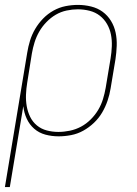

<svg xmlns="http://www.w3.org/2000/svg" viewBox="-40 -548 560 783"><path d="M-20 215 71 -333Q75 -358 82.5 -382.5Q90 -407 103.5 -430Q117 -453 136 -472.5Q155 -492 178.5 -505Q202 -518 227.5 -523Q253 -528 278 -528Q305 -528 331.5 -521.5Q358 -515 378.5 -500Q399 -485 412.5 -463Q426 -441 431.5 -415Q437 -389 436 -361.5Q435 -334 431 -307L411 -187Q407 -162 398.5 -137Q390 -112 376.5 -89Q363 -66 343 -47Q323 -28 299.5 -15Q276 -2 250 3Q224 8 199 8Q171 8 145 1Q119 -6 99.5 -23Q80 -40 69 -64Q58 -88 55 -115L0 215ZM198 -10Q221 -10 245 -15Q269 -20 290.5 -31.5Q312 -43 330 -61Q348 -79 360.5 -100Q373 -121 380 -144Q387 -167 391 -190L411 -310Q415 -334 416 -359Q417 -384 412.5 -407Q408 -430 396.5 -450Q385 -470 367 -484Q349 -498 325.5 -504Q302 -510 277 -510Q255 -510 231.5 -505Q208 -500 187.5 -488Q167 -476 149.5 -458Q132 -440 120 -419Q108 -398 101 -375.5Q94 -353 90 -330L71 -211Q67 -187 66 -162.5Q65 -138 69 -115Q73 -92 83 -71.5Q93 -51 110.5 -36.5Q128 -22 151 -16Q174 -10 198 -10Z"/></svg>

Font: Iosevka SS18 Thin
Style: Italic
Weight: 100
Italic angle: -9°
Monospace: yes
Designer: Belleve Invis
Foundry: Belleve Invis
Version: Version 25.1.1; ttfautohint (v1.8.4)